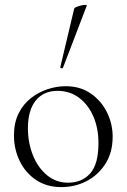

<svg xmlns="http://www.w3.org/2000/svg" viewBox="-20 -751 517 784"><path d="M230 13Q171 13 127.5 -16Q84 -45 60.5 -93.5Q37 -142 37 -198Q37 -250 56 -288Q75 -326 106.5 -350.5Q138 -375 175 -387Q212 -399 248 -399Q308 -399 351 -369Q394 -339 417 -292Q440 -245 440 -193Q440 -129 411 -83Q382 -37 334.5 -12Q287 13 230 13ZM258 -5Q314 -5 348 -42.5Q382 -80 382 -167Q382 -228 361 -276Q340 -324 302.5 -352Q265 -380 215 -380Q158 -380 126 -340.5Q94 -301 94 -227Q94 -168 114.5 -117Q135 -66 172 -35.5Q209 -5 258 -5ZM237 -474Q236 -471 230.5 -472.5Q225 -474 226 -476L283 -716Q284 -719 292 -722.5Q300 -726 310.5 -728.5Q321 -731 328.5 -731Q336 -731 334 -727Z"/></svg>

Font: Cormorant Infant Light Light
Style: Regular
Weight: 300
Version: Version 4.001